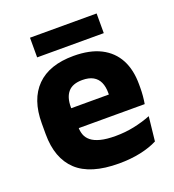

<svg xmlns="http://www.w3.org/2000/svg" viewBox="-123 -744 775 853"><g transform="rotate(-20 265.0 -318.0)"><path d="M295 12.5Q161 12.5 97 -47.2Q33 -107 33 -221.5V-272.5Q33 -385.5 93 -445.8Q153 -506 267.5 -506Q344.5 -506 395.8 -479.8Q447 -453.5 472.8 -405Q498.5 -356.5 498.5 -288.5V-272Q498.5 -253 496.8 -233.2Q495 -213.5 492 -196.5H354Q356 -225.5 356.5 -251.2Q357 -277 357 -298Q357 -328.5 347.5 -349.2Q338 -370 318.2 -381Q298.5 -392 267.5 -392Q221.5 -392 200.2 -367.2Q179 -342.5 179 -297V-252L180 -235.5V-200.5Q180 -181.5 186.2 -164.5Q192.5 -147.5 208.2 -134.8Q224 -122 251.8 -114.8Q279.5 -107.5 322.5 -107.5Q368 -107.5 410 -116.2Q452 -125 490.5 -140L478 -25Q444 -7.5 397.5 2.5Q351 12.5 295 12.5ZM114 -196.5V-291H461V-196.5ZM114 -555V-648H429V-555Z"/></g></svg>

Font: Anek Latin
Style: Bold
Weight: 700
Designer: Yesha Goshar
Foundry: Ek Type
Version: Version 1.003